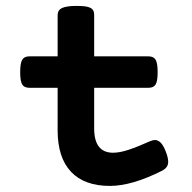

<svg xmlns="http://www.w3.org/2000/svg" viewBox="-20 -610 640 641"><path d="M294.4 -559.6V-421.9H475.6Q492.7 -421.9 499.5 -410.6Q506.3 -399.4 506.3 -369.1Q506.3 -338.9 499.5 -327.9Q492.7 -316.9 475.6 -316.9H294.4V-181.2Q294.4 -100.1 357.4 -100.1Q379.9 -100.1 409.9 -110.1Q439.9 -120.1 480 -138.2Q490.7 -142.6 497.1 -142.6Q507.3 -142.6 516.1 -134Q524.9 -125.5 532.7 -106Q541.5 -84 541.5 -70.3Q541.5 -59.6 536.4 -52.5Q531.2 -45.4 521 -40Q420.4 10.7 346.7 10.7Q261.7 10.7 217 -36.6Q172.4 -84 172.4 -174.8V-316.9H78.1Q61 -316.9 54.2 -327.9Q47.4 -338.9 47.4 -369.1Q47.4 -399.4 54.2 -410.6Q61 -421.9 78.1 -421.9H172.4V-559.6Q172.4 -576.2 187.3 -583.3Q202.1 -590.3 236.8 -590.3Q259.8 -590.3 272.2 -587.2Q284.7 -584 289.6 -577.6Q294.4 -571.3 294.4 -559.6Z"/></svg>

Font: Courier Prime
Style: Bold
Weight: 700
Designer: Alan Dague-Greene, Quote-Unquote Apps
Foundry: Quote-Unquote Apps
Version: Version 3.018